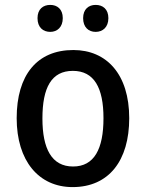

<svg xmlns="http://www.w3.org/2000/svg" viewBox="-20 -753 595 783"><path d="M133 -679C133 -641 156 -623 185 -623C213 -623 236 -642 236 -679C236 -716 213 -733 185 -733C156 -733 133 -716 133 -679ZM319 -679C319 -642 341 -623 370 -623C399 -623 422 -642 422 -679C422 -716 399 -733 370 -733C342 -733 319 -716 319 -679ZM507 -271C507 -450 415 -549 279 -549C131 -549 48 -447 48 -271C48 -97 138 10 276 10C424 10 507 -98 507 -271ZM153 -270C153 -396 190 -464 277 -464C364 -464 402 -395 402 -271C402 -145 364 -74 278 -74C191 -74 153 -146 153 -270Z"/></svg>

Font: Noto Sans Lao Looped SemiCondensed Medium
Style: Regular
Weight: 500
Width: 4
Designer: Mark Frömberg, Ben Mitchell
Foundry: The Fontpad Ltd
Version: Version 1.002